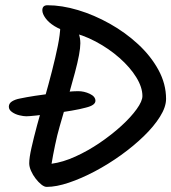

<svg xmlns="http://www.w3.org/2000/svg" viewBox="-20 -723 666 747"><path d="M351.3 -330.9Q351.3 -322.4 342.3 -315.7Q333.3 -309.1 313.9 -304.3Q292.9 -298.4 258.5 -292.5Q224.2 -286.7 187.1 -281.7Q150.1 -276.6 121.2 -273.6Q92.3 -270.6 82.5 -270.6Q71.8 -270.6 55.6 -274.4Q39.3 -278.2 26.9 -287Q14.4 -295.7 14.4 -307.9Q14.4 -320.8 26.8 -328.6Q39.3 -336.3 57 -339.6Q83.5 -345.2 116.1 -350.2Q148.6 -355.2 180.9 -359.3Q213.2 -363.3 240.3 -365.8Q267.3 -368.3 283.8 -368.3Q307.5 -368.3 329.4 -357.9Q351.3 -347.5 351.3 -330.9ZM212.1 -231Q202.5 -198.2 194.1 -157.5Q185.6 -116.8 180.6 -85.9Q224.8 -91.8 273.5 -114Q322.2 -136.1 368.4 -167.5Q414.5 -198.9 452.1 -233.2Q489.6 -267.5 511.8 -298.5Q534.1 -329.5 534.1 -349.4Q534.1 -383.4 510.3 -422.1Q486.5 -460.8 445.3 -497.3Q404.1 -533.8 352.2 -561.4Q300.4 -589 244.9 -600Q215 -607.1 192.2 -621.2Q169.4 -635.3 157.1 -652.3Q144.7 -669.3 144.7 -682.9Q144.7 -702.6 164.7 -702.6Q220.6 -702.6 283.4 -683.8Q346.3 -664.9 407.1 -630.8Q467.8 -596.8 517.3 -551Q566.8 -505.3 596.5 -450.9Q626.1 -396.4 626.1 -338.3Q626.1 -306.7 602.5 -269.1Q579 -231.4 539.4 -193.1Q499.8 -154.7 450.6 -119.4Q401.3 -84 348.9 -56.3Q296.5 -28.6 247.9 -12.3Q199.3 4.1 161.6 4.1Q152.3 4.1 140.9 -5Q129.5 -14.1 118.7 -28.1Q107.9 -42 100.8 -58.1Q93.7 -74.1 93.7 -87.7Q93.7 -109.1 102.4 -147.8Q111 -186.4 124.4 -236.1Q137.7 -285.8 153.3 -340Q168.8 -394.2 182.3 -446.9Q195.8 -499.6 204.9 -544.3Q213.9 -589.1 214.6 -619.2Q214.9 -637.2 217.8 -645.6Q220.7 -654.1 232 -654.1Q238.7 -654.1 249 -646.3Q259.3 -638.5 269.3 -624.8Q279.3 -611.1 286 -593.2Q292.6 -575.2 292.6 -554.8Q292.6 -519.1 271.7 -441.2Q250.9 -363.2 212.1 -231Z"/></svg>

Font: Kalam Variable Light
Style: Regular
Weight: 300
Designer: Lipi Raval, Jonny Pinhorn
Foundry: Indian Type Foundry
Version: Version 3.000